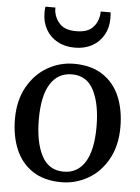

<svg xmlns="http://www.w3.org/2000/svg" viewBox="-57 -867 674 923"><g transform="rotate(5 280.0 -406.0)"><path d="M286 -561.5Q369 -561.5 424.8 -524.8Q480.5 -488 507.2 -424Q534 -360 534 -277Q534 -187.5 497.5 -122Q461 -56.5 401.2 -22.8Q341.5 11 273.5 11Q190.5 11 135 -25.8Q79.5 -62.5 52.5 -126.8Q25.5 -191 25.5 -273.5Q25.5 -362.5 62.2 -428Q99 -493.5 158.8 -527.5Q218.5 -561.5 286 -561.5ZM419.5 -268.5Q419.5 -378 386 -444Q352.5 -510 280.5 -510Q213 -510 176.5 -452.5Q140 -395 140 -282Q140 -172 174 -106.2Q208 -40.5 280.5 -40.5Q347.5 -40.5 383.5 -98.2Q419.5 -156 419.5 -268.5ZM122.5 -793.5Q122.5 -811 124.5 -823H172.5Q172.5 -811.5 173.5 -804Q179.5 -767.5 204.8 -743Q230 -718.5 282 -718.5Q334 -718.5 359.2 -743Q384.5 -767.5 390 -804Q391.5 -816.5 391 -823H439Q440.5 -809.5 440.5 -793.5Q440.5 -749.5 421 -714.2Q401.5 -679 365.5 -659Q329.5 -639 282 -639Q234 -639 197.8 -659Q161.5 -679 142 -714.2Q122.5 -749.5 122.5 -793.5Z"/></g></svg>

Font: Merriweather 12pt
Style: Regular
Weight: 400
Designer: Eben Sorkin
Foundry: Eben Sorkin
Version: Version 2.100